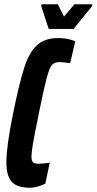

<svg xmlns="http://www.w3.org/2000/svg" viewBox="-20 -875 455 903"><path d="M10 -112Q10 -187 42 -344Q72 -489 94.5 -558.5Q117 -628 153.5 -662Q190 -696 255 -696Q298 -696 334 -681L310 -578Q278 -583 260 -583Q236 -583 224 -569Q212 -555 199.5 -508Q187 -461 163 -344L159 -322Q142 -241 135 -199.5Q128 -158 128 -139Q128 -118 135.5 -111.5Q143 -105 161 -105Q182 -105 214 -110L193 -11Q179 -4 158.5 2Q138 8 122 8Q60 8 35 -20Q10 -48 10 -112ZM209 -739 174 -846 175 -855H252L281 -797L330 -855H415L413 -846L326 -739Z"/></svg>

Font: Saira Ultra Condensed ExtraBold
Style: Italic
Weight: 800
Width: 1
Italic angle: -12°
Designer: Hector Gatti with collaboration of the Omnibus-Type team
Foundry: Omnibus-Type
Version: Version 1.001; ttfautohint (v1.8)